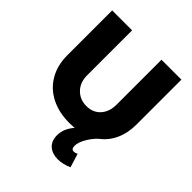

<svg xmlns="http://www.w3.org/2000/svg" viewBox="-249 -857 1247 1247"><g transform="rotate(45 374.5 -234.0)"><path d="M692 -701V-289Q692 -211 664 -149.5Q636 -88 583 -49Q548 -15 526.5 24.5Q505 64 505 93Q505 124 527 124Q542 124 556 116L585 211Q534 233 490 233Q439 233 407.5 205.5Q376 178 376 125Q376 65 423 11Q393 13 376 13Q280 13 207.5 -24Q135 -61 95.5 -129.5Q56 -198 56 -289V-701H239V-289Q239 -223 278 -183Q317 -143 377 -143Q436 -143 472.5 -182.5Q509 -222 509 -289V-701Z"/></g></svg>

Font: Gontserrat
Style: Bold
Weight: 700
Designer: Julieta Ulanovsky
Foundry: Julieta Ulanovsky
Version: Version 6.001